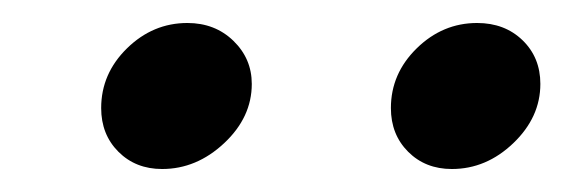

<svg xmlns="http://www.w3.org/2000/svg" viewBox="-20 -718 490 167"><path d="M68 -624Q68 -654 90.5 -676Q113 -698 143 -698Q167 -698 183 -682.5Q199 -667 199 -645Q199 -616 175 -593.5Q151 -571 121 -571Q98 -571 83 -586Q68 -601 68 -624ZM320 -624Q320 -654 342.5 -676Q365 -698 395 -698Q419 -698 434.5 -683Q450 -668 450 -645Q450 -616 426.5 -593.5Q403 -571 373 -571Q350 -571 335 -586Q320 -601 320 -624Z"/></svg>

Font: Mali Medium
Style: Italic
Weight: 500
Italic angle: -10°
Version: Version 1.000; ttfautohint (v1.6)